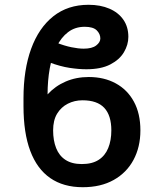

<svg xmlns="http://www.w3.org/2000/svg" viewBox="-20 -780 690 810"><path d="M354.5 -455.1Q419.4 -455.1 468.5 -428.2Q517.6 -401.4 544.9 -351.1Q572.3 -300.8 572.3 -230Q572.3 -159.7 543.2 -105.5Q514.2 -51.3 459.7 -20.8Q405.3 9.8 329.1 9.8Q247.6 9.8 191.9 -28.8Q136.2 -67.4 107.7 -143.3Q79.1 -219.2 79.1 -332.5V-365.7Q79.1 -485.4 111.3 -574Q143.6 -662.6 204.8 -711.2Q266.1 -759.8 353.5 -759.8Q403.8 -759.8 441.7 -743.4Q479.5 -727.1 500.5 -696.8Q521.5 -666.5 521.5 -624.5Q521.5 -591.3 502.9 -559.8Q484.4 -528.3 445.3 -508.1Q406.2 -487.8 344.2 -487.8Q312 -487.8 273.4 -493.7Q234.9 -499.5 187.5 -517.1L217.8 -600.1Q251.5 -586.9 281 -580.8Q310.5 -574.7 333 -574.7Q368.2 -574.7 385.7 -588.1Q403.3 -601.6 403.3 -617.7Q403.3 -636.7 388.2 -651.9Q373 -667 337.4 -667Q296.9 -667 267.3 -644.5Q237.8 -622.1 218.5 -582.5Q199.2 -543 189.9 -491.5Q180.7 -439.9 180.7 -381.8Q212.9 -417 257.1 -436Q301.3 -455.1 354.5 -455.1ZM328.1 -356.9Q294.4 -356.9 266.1 -342.5Q237.8 -328.1 220.9 -300.3Q204.1 -272.5 204.1 -230Q204.1 -187.5 216.8 -155.3Q229.5 -123 256.3 -105.5Q283.2 -87.9 325.2 -87.9Q368.7 -87.9 396 -105.5Q423.3 -123 436.5 -155.3Q449.7 -187.5 449.7 -230Q449.7 -293 419.9 -325Q390.1 -356.9 328.1 -356.9Z"/></svg>

Font: Inter
Style: 540
Weight: 540
Designer: Rasmus Andersson
Foundry: rsms
Version: Version 4.001;git-66647c0bb